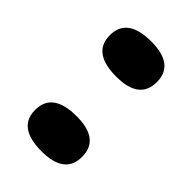

<svg xmlns="http://www.w3.org/2000/svg" viewBox="-162 -549 618 618"><g transform="rotate(45 147.0 -240.0)"><path d="M149 10Q40 10 40 -70Q40 -150 149 -150Q254 -150 254 -70Q254 10 149 10ZM149 -330Q40 -330 40 -410Q40 -490 149 -490Q254 -490 254 -410Q254 -330 149 -330Z"/></g></svg>

Font: Ojuju ExtraBold
Style: Regular
Weight: 800
Designer: Chisaokwu Joboson, Mirko Velimirovic
Foundry: Udi Foundry
Version: Version 1.000